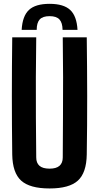

<svg xmlns="http://www.w3.org/2000/svg" viewBox="-20 -1000 530 1028"><path d="M245.5 9Q139.5 9 93.2 -33Q47 -75 45.5 -172.5Q43.5 -328.5 43.5 -486.2Q43.5 -644 45.5 -800H174Q172.5 -696 172 -587.2Q171.5 -478.5 172.2 -370Q173 -261.5 174 -157Q174 -127.5 191.5 -112.2Q209 -97 245.5 -97Q281 -97 298.5 -112.2Q316 -127.5 316 -157Q316.5 -261.5 317.2 -370Q318 -478.5 317.8 -587.2Q317.5 -696 316 -800H444.5Q446.5 -644 446.8 -486.2Q447 -328.5 444.5 -172.5Q443 -75 397 -33Q351 9 245.5 9ZM245.5 -979.5Q320.5 -979.5 355.8 -946.8Q391 -914 395 -840H315Q314.5 -878.5 298.2 -896Q282 -913.5 245.5 -913.5Q208.5 -913.5 192.5 -895.8Q176.5 -878 176.5 -840H96Q100 -914 135 -946.8Q170 -979.5 245.5 -979.5Z"/></svg>

Font: Big Shoulders
Style: Bold
Weight: 700
Designer: Patric King
Foundry: XO Type Co
Version: Version 2.002